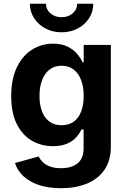

<svg xmlns="http://www.w3.org/2000/svg" viewBox="-20 -785 672 1021"><path d="M304.9 215.8Q236.7 215.8 186.1 198.6Q135.4 181.4 103.6 151.1Q71.8 120.8 59.8 81.8L185.6 47Q192.6 62.1 206.9 76.5Q221.2 90.9 245.1 100.2Q268.9 109.4 304.4 109.4Q360.3 109.4 392.4 83.7Q424.5 57.9 424.5 3.7V-96.7H413Q403.2 -74.7 384.7 -54.3Q366.1 -33.9 336.1 -20.8Q306 -7.7 261.7 -7.7Q200.3 -7.7 149.9 -36.6Q99.5 -65.5 69.6 -124.6Q39.7 -183.6 39.7 -273.8Q39.7 -366.2 70.2 -428.2Q100.6 -490.2 151.1 -521.5Q201.6 -552.7 262.1 -552.7Q308.3 -552.7 339.4 -537.2Q370.4 -521.8 389.8 -498.8Q409.1 -475.8 419.2 -454H425.1V-545.9H569.4V-4.6Q569.4 69.2 535.4 118.2Q501.4 167.2 441.8 191.5Q382.1 215.8 304.9 215.8ZM307.5 -119.1Q345.2 -119.1 371.3 -137.6Q397.5 -156.1 411.2 -191Q425 -225.9 425 -274.7Q425 -323.3 411.3 -359.3Q397.7 -395.4 371.5 -415.4Q345.4 -435.4 307.5 -435.4Q269.2 -435.4 243 -414.7Q216.7 -394 203.4 -357.9Q190 -321.7 190 -274.7Q190 -227.3 203.5 -192.2Q217 -157.1 243.2 -138.1Q269.4 -119.1 307.5 -119.1ZM307.5 -613.3Q259.8 -613.3 221.8 -633.5Q183.7 -653.6 161.4 -688.2Q139 -722.7 139 -765H224.6Q224.6 -734.4 248.3 -713.9Q272 -693.5 307.5 -693.5Q342.8 -693.5 366.4 -713.9Q390 -734.4 390 -765H476Q476 -722.7 453.8 -688.3Q431.6 -653.9 393.5 -633.6Q355.5 -613.3 307.5 -613.3Z"/></svg>

Font: Atlassian Sans
Style: Regular
Weight: 400
Designer: Rasmus Andersson
Foundry: Modifications by Atlassian Pty Ltd, manufactured by rsms
Version: Version 4.001;git-9221beed3